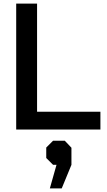

<svg xmlns="http://www.w3.org/2000/svg" viewBox="-20 -720 593 1067"><path d="M70 -700H186V-99H538V0H70ZM294 196H275L237 158V100L275 62H340L377 101V196L323 327H257Z"/></svg>

Font: Chakra Petch SemiBold
Style: Regular
Weight: 600
Designer: Katatrad Aksorn Co.,Ltd.
Foundry: Cadson Demak Co.,Ltd.
Version: Version 1.000; ttfautohint (v1.6)